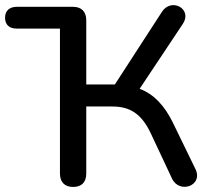

<svg xmlns="http://www.w3.org/2000/svg" viewBox="-23 -732 831 759"><path d="M266 7C300 7 318 -12 318 -46V-311H421C492 -311 537 -281 573 -205L657 -26C686 36 783 2 749 -65L660 -248C627 -315 585 -360 529 -381L700 -638C739 -697 654 -743 617 -685L431 -398H318V-652C318 -686 299 -705 266 -705H43C14 -705 -3 -689 -3 -662C-3 -634 14 -619 43 -619H214V-46C214 -12 233 7 266 7Z"/></svg>

Font: Nunito SemiBold
Style: Regular
Weight: 600
Designer: Vernon Adams
Foundry: Vernon Adams
Version: Version 3.602